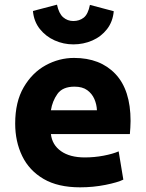

<svg xmlns="http://www.w3.org/2000/svg" viewBox="-20 -788 624 822"><path d="M323 14Q228 14 166.5 -22Q105 -58 75 -120Q45 -182 45 -259Q45 -352 81.5 -414.5Q118 -477 175.5 -508.5Q233 -540 297 -540Q409 -540 474 -471.5Q539 -403 539 -270Q539 -257 538 -241.5Q537 -226 536 -214H198Q203 -168 241 -141Q279 -114 343 -114Q384 -114 423.5 -121.5Q463 -129 488 -140L508 -19Q484 -7 431.5 3.5Q379 14 323 14ZM198 -316H395Q394 -341 384 -364Q374 -387 353.5 -402Q333 -417 299 -417Q248 -417 226 -386Q204 -355 198 -316ZM294 -598Q252 -598 214 -615Q176 -632 150.5 -664Q125 -696 121 -741L224 -768Q232 -730 250.5 -714Q269 -698 294 -698Q320 -698 338.5 -712.5Q357 -727 365 -767L467 -740Q463 -695 438 -663Q413 -631 375 -614.5Q337 -598 294 -598Z"/></svg>

Font: Ubuntu Sans ExtraBold
Style: Regular
Weight: 800
Designer: Dalton Maag Ltd
Foundry: Dalton Maag Ltd
Version: Version 1.006; ttfautohint (v1.8.4.7-5d5b)